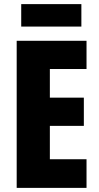

<svg xmlns="http://www.w3.org/2000/svg" viewBox="-20 -912 480 932"><path d="M375 -892H83V-783H375ZM400 0V-139H222V-301H387V-438H222V-577H400V-714H61V0Z"/></svg>

Font: Noto Sans Bengali ExtraCondensed ExtraBold
Style: Regular
Weight: 800
Width: 2
Designer: Joana Ranito - Universal Thirst; Jelle Bosma - Monotype Design Team
Foundry: Universal Thirst ehf.
Version: Version 3.000